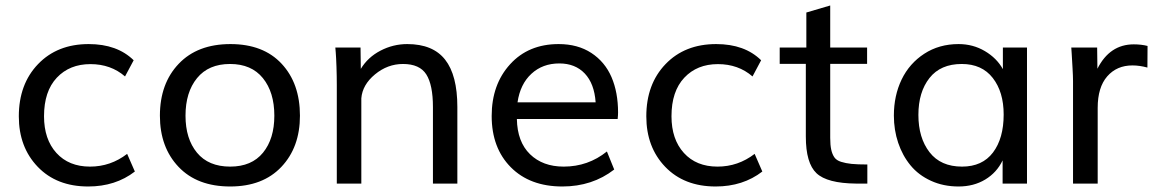

<svg xmlns="http://www.w3.org/2000/svg" viewBox="-20 -676 4276 707"><path d="M304.7 10.7Q188.5 10.7 118.9 -61.8Q49.3 -134.3 49.3 -247.6Q49.3 -366.2 120.1 -439.9Q190.9 -513.7 306.6 -513.7Q411.6 -513.7 472.2 -454.1L440.4 -394.5Q388.2 -439.9 313 -439.9Q236.3 -439.9 189.2 -389.9Q142.1 -339.8 142.1 -248Q142.1 -163.1 187.7 -112.8Q233.4 -62.5 311.5 -62.5Q387.2 -62.5 448.2 -109.4L476.6 -44.4Q405.3 10.7 304.7 10.7Z M827.6 10.7Q706.1 10.7 637.5 -61.5Q568.8 -133.8 568.8 -250Q568.8 -368.2 637.9 -440.9Q707 -513.7 828.6 -513.7Q949.7 -513.7 1017.1 -441.2Q1084.5 -368.7 1084.5 -250Q1084.5 -133.8 1016.1 -61.5Q947.8 10.7 827.6 10.7ZM827.6 -62.5Q906.7 -62.5 948.5 -113.8Q990.2 -165 990.2 -250Q990.2 -336.4 948 -388.4Q905.8 -440.4 827.1 -440.4Q748 -440.4 705.6 -388.4Q663.1 -336.4 663.1 -250Q663.1 -165 705.3 -113.8Q747.6 -62.5 827.6 -62.5Z M1220.2 0V-362.3Q1220.2 -395.5 1219 -430.2Q1217.8 -464.8 1216.3 -482.9L1214.8 -501H1307.6L1308.6 -422.4Q1334.5 -465.3 1381.1 -489.5Q1427.7 -513.7 1479.5 -513.7Q1574.2 -513.7 1619.1 -456.3Q1664.1 -398.9 1664.1 -282.2V0H1574.2V-281.7Q1574.2 -363.3 1549.8 -401.9Q1525.4 -440.4 1463.9 -440.4Q1407.2 -440.4 1360.8 -402.1Q1314.5 -363.8 1310.5 -314V0Z M1885.7 -299.3H2173.3Q2168.5 -368.2 2133.3 -405.3Q2098.1 -442.4 2039.6 -442.4Q1978 -442.4 1936.8 -404.3Q1895.5 -366.2 1885.7 -299.3ZM2050.8 10.7Q1931.2 10.7 1860.8 -60.3Q1790.5 -131.3 1790.5 -249Q1790.5 -364.7 1858.2 -439.2Q1925.8 -513.7 2037.1 -513.7Q2107.4 -513.7 2157.5 -481Q2207.5 -448.2 2231.7 -392.1Q2255.9 -335.9 2255.9 -261.7Q2255.9 -252.4 2254.4 -237.8H1883.3Q1884.8 -153.8 1931.6 -108.2Q1978.5 -62.5 2055.7 -62.5Q2145.5 -62.5 2214.8 -118.2L2241.7 -51.8Q2161.1 10.7 2050.8 10.7Z M2615.2 10.7Q2499 10.7 2429.4 -61.8Q2359.9 -134.3 2359.9 -247.6Q2359.9 -366.2 2430.7 -439.9Q2501.5 -513.7 2617.2 -513.7Q2722.2 -513.7 2782.7 -454.1L2751 -394.5Q2698.7 -439.9 2623.5 -439.9Q2546.9 -439.9 2499.8 -389.9Q2452.6 -339.8 2452.6 -248Q2452.6 -163.1 2498.3 -112.8Q2543.9 -62.5 2622.1 -62.5Q2697.8 -62.5 2758.8 -109.4L2787.1 -44.4Q2715.8 10.7 2615.2 10.7Z M3173.8 0H3132.3Q3025.9 -1 2986.6 -38.1Q2947.3 -75.2 2947.3 -173.3V-440.9H2851.1V-501H2949.2V-629.9L3037.1 -655.8V-501H3172.9V-440.9H3037.1V-168.5Q3037.1 -141.6 3040.8 -125Q3044.4 -108.4 3052.2 -96.9Q3060.1 -85.4 3077.1 -80.1Q3094.2 -74.7 3115.7 -72.5Q3137.2 -70.3 3173.8 -70.3Z M3522.5 -62.5Q3597.2 -62.5 3636.5 -114.5Q3675.8 -166.5 3675.8 -254.4Q3675.8 -337.4 3635.7 -388.9Q3595.7 -440.4 3521.5 -440.4Q3443.4 -440.4 3402.6 -388.7Q3361.8 -336.9 3361.8 -252.9Q3361.8 -168.5 3402.8 -115.5Q3443.8 -62.5 3522.5 -62.5ZM3509.8 10.7Q3453.6 10.7 3408 -10.3Q3362.3 -31.2 3332.8 -67.1Q3303.2 -103 3287.4 -150.1Q3271.5 -197.3 3271.5 -250.5Q3271.5 -323.7 3300 -383.1Q3328.6 -442.4 3383.3 -478Q3438 -513.7 3509.8 -513.7Q3563 -513.7 3606.7 -487.8Q3650.4 -461.9 3672.9 -421.4V-501H3761.7V0H3671.9V-85.4Q3650.4 -40.5 3607.9 -14.9Q3565.4 10.7 3509.8 10.7Z M3931.2 0V-377.9Q3931.2 -394.5 3929.4 -425.3Q3927.7 -456.1 3926.3 -478.5L3924.8 -501H4020L4021 -422.9Q4066.4 -512.7 4154.8 -512.7Q4182.6 -512.7 4205.6 -506.8L4205.1 -427.2Q4176.3 -435.1 4149.9 -435.1Q4092.3 -435.1 4057.1 -394.8Q4022 -354.5 4022 -278.8V0Z"/></svg>

Font: Muli
Style: Regular
Weight: 400
Designer: Vernon Adams
Foundry: newtypography
Version: Version 2; ttfautohint (v1.00rc1.6-4cba) -l 8 -r 50 -G 200 -